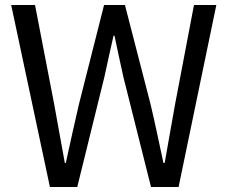

<svg xmlns="http://www.w3.org/2000/svg" viewBox="-20 -753 918 773"><path d="M121 -733 198 -334Q209 -274 219.5 -215.5Q230 -157 241 -97H245Q258 -157 271 -215.5Q284 -274 298 -334L399 -733H483L586 -334Q600 -275 612.5 -216Q625 -157 638 -97H643Q654 -157 664 -216Q674 -275 685 -334L761 -733H851L699 0H588L477 -442Q467 -486 458.5 -526.5Q450 -567 441 -609H437Q428 -567 418.5 -526.5Q409 -486 400 -442L291 0H181L25 -733Z"/></svg>

Font: Kinto Sans
Style: Regular
Weight: 400
Designer: Authors: Ryoko NISHIZUKA  (kana & ideographs); Paul D. Hunt (Latin, Greek & Cyrillic); Wenlong ZHANG  (bopomofo); Sandol
Foundry: Adobe Systems Incorporated, ookami Inc.
Version: Version 0.001